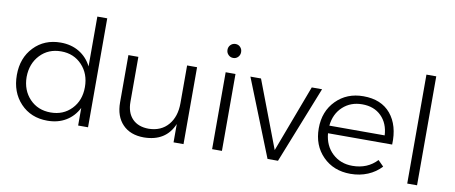

<svg xmlns="http://www.w3.org/2000/svg" viewBox="-66 -1013 3051 1288"><g transform="rotate(10 1459.5 -369.0)"><path d="M507.8 -742.2H575.2V0H507.8V-120.1Q478 -61 424.1 -28.6Q370.1 3.9 297.9 3.9Q185.5 3.9 114.7 -71Q43.9 -146 43.9 -263.2Q43.9 -379.4 115 -453.6Q186 -527.8 296.9 -527.8Q369.1 -527.8 423.6 -494.9Q478 -461.9 507.8 -402.8ZM310.1 -54.2Q396.5 -54.2 452.1 -112.3Q507.8 -170.4 507.8 -261.2Q507.8 -352.1 452.1 -411.1Q396.5 -470.2 310.1 -470.2Q223.1 -470.2 167.5 -411.4Q111.8 -352.5 110.8 -261.2Q111.8 -170.4 167.5 -112.3Q223.1 -54.2 310.1 -54.2Z M1157.7 -523.9H1225.6V0H1157.7V-125Q1105 0.5 955.6 2Q862.8 2 810.3 -52.5Q757.8 -106.9 757.8 -202.1V-523.9H825.7V-217.8Q825.7 -143.6 865.7 -102.3Q905.8 -61 977.5 -61Q1061.5 -62.5 1109.6 -118.7Q1157.7 -174.8 1157.7 -267.1Z M1419.9 -708.5Q1433.6 -722.2 1453.1 -722.2Q1472.7 -722.2 1485.8 -708.5Q1499 -694.8 1499 -674.8Q1499 -654.8 1485.8 -640.9Q1472.7 -627 1453.1 -627Q1433.6 -627 1419.9 -640.9Q1406.2 -654.8 1406.2 -674.8Q1406.2 -694.8 1419.9 -708.5ZM1420.4 -523.9H1487.3V0H1420.4Z M1588.9 -523.9H1661.1L1835 -66.9L2006.8 -523.9H2077.1L1869.1 0H1797.9Z M2359.4 -525.9Q2481.4 -525.9 2545.7 -448.5Q2609.9 -371.1 2604.5 -240.2H2167.5Q2174.8 -155.8 2229.7 -104.5Q2284.7 -53.2 2365.7 -53.2Q2468.3 -53.2 2532.7 -122.1L2570.8 -84Q2533.2 -43 2479.5 -20.5Q2425.8 2 2361.8 2Q2247.1 2 2173.8 -72Q2100.6 -146 2100.6 -262.2Q2100.6 -377.9 2173.6 -451.9Q2246.6 -525.9 2359.4 -525.9ZM2167.5 -292H2544.4Q2540 -373.5 2490.7 -422.4Q2441.4 -471.2 2360.8 -471.2Q2282.2 -471.2 2229 -422.1Q2175.8 -373 2167.5 -292Z M2749.5 -742.2H2816.4V0H2749.5Z"/></g></svg>

Font: Montserrat arm Light
Style: Regular
Weight: 300
Designer: Julieta Ulanovsky
Foundry: Julieta Ulanovsky
Version: Version 6.000;PS 006.000;hotconv 1.0.88;makeotf.lib2.5.64775